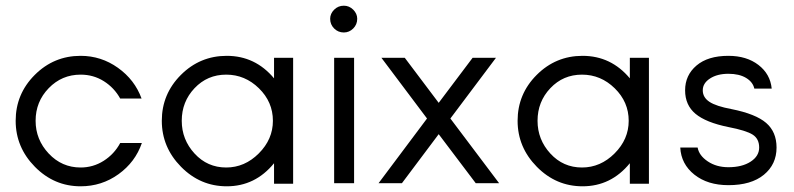

<svg xmlns="http://www.w3.org/2000/svg" viewBox="-20 -643 2786 674"><path d="M477 -297H402Q381 -335 344.5 -358Q308 -381 263 -381Q197 -381 151 -333.5Q105 -286 105 -219Q105 -153 151 -104Q197 -55 263 -55Q307 -55 344 -78.5Q381 -102 402 -141H478Q455 -74 396 -31.5Q337 11 263 11Q170 11 102.5 -57.5Q35 -126 35 -219Q35 -313 102 -380Q169 -447 263 -447Q335 -447 394 -405Q453 -363 477 -297Z M776 11Q683 11 615.5 -57.5Q548 -126 548 -219Q548 -313 615 -380Q682 -447 776 -447Q876 -447 942 -368V-440H1009V2H942V-70Q876 11 776 11ZM774 -55Q839 -55 888.5 -104.5Q938 -154 938 -219Q938 -285 889 -333Q840 -381 774 -381Q708 -381 663 -333.5Q618 -286 618 -219Q618 -153 663 -104Q708 -55 774 -55Z M1187 -529Q1167 -529 1153 -543Q1139 -557 1139 -577Q1139 -595 1153 -609Q1167 -623 1187 -623Q1206 -623 1220 -609Q1234 -595 1234 -577Q1234 -557 1220 -543Q1206 -529 1187 -529ZM1153 0V-440H1223V0Z M1309 0 1479 -227 1319 -440H1401L1520 -282L1639 -440H1721L1561 -227L1732 0H1650L1520 -172L1391 0Z M2025 11Q1932 11 1864.5 -57.5Q1797 -126 1797 -219Q1797 -313 1864 -380Q1931 -447 2025 -447Q2125 -447 2191 -368V-440H2258V2H2191V-70Q2125 11 2025 11ZM2023 -55Q2088 -55 2137.5 -104.5Q2187 -154 2187 -219Q2187 -285 2138 -333Q2089 -381 2023 -381Q1957 -381 1912 -333.5Q1867 -286 1867 -219Q1867 -153 1912 -104Q1957 -55 2023 -55Z M2689 -332H2628Q2623 -355 2599 -369.5Q2575 -384 2537 -384Q2498 -384 2472.5 -367.5Q2447 -351 2447 -326Q2447 -301 2470.5 -285.5Q2494 -270 2548 -260Q2633 -243 2669.5 -211.5Q2706 -180 2706 -125Q2706 -66 2661.5 -29.5Q2617 7 2537 7Q2464 7 2417.5 -30Q2371 -67 2368 -125H2429Q2434 -97 2464.5 -76.5Q2495 -56 2537 -56Q2585 -56 2615 -75.5Q2645 -95 2645 -125Q2645 -156 2622 -170.5Q2599 -185 2537 -197Q2458 -213 2421.5 -243.5Q2385 -274 2385 -326Q2385 -379 2425 -413Q2465 -447 2537 -447Q2601 -447 2642.5 -415Q2684 -383 2689 -332Z"/></svg>

Font: Arcon
Style: Regular
Weight: 400
Designer: M. Zarth
Foundry: martin zarth - visuelle & digitale kommunikation
Version: Version 1.131;PS 001.131;hotconv 1.0.70;makeotf.lib2.5.58329